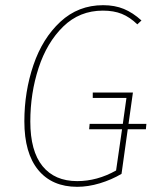

<svg xmlns="http://www.w3.org/2000/svg" viewBox="-20 -711 593 741"><path d="M543 -212H473L449 -40Q410 -17 365 -3.5Q320 10 278 10Q181 10 127.5 -55Q74 -120 74 -243Q74 -357 109 -460Q144 -563 213 -627Q282 -691 378 -691Q423 -691 458 -676.5Q493 -662 526 -632L510 -617Q481 -645 450 -657.5Q419 -670 377 -670Q287 -670 224 -608.5Q161 -547 129 -449Q97 -351 97 -242Q97 -128 144 -70Q191 -12 278 -12Q355 -12 428 -53L451 -212H324L326 -233H454L468 -333H338V-354H493L476 -233H545Z"/></svg>

Font: Fira Sans Condensed Thin
Style: Italic
Weight: 250
Width: 3
Italic angle: -8°
Designer: Carrois Corporate & Edenspiekermann AG
Foundry: Carrois Corporate GbR & Edenspiekermann AG
Version: Version 4.203